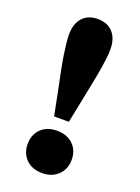

<svg xmlns="http://www.w3.org/2000/svg" viewBox="-136 -751 596 820"><g transform="rotate(20 162.5 -341.0)"><path d="M129 -236Q117 -299 107 -347Q97 -395 89.5 -432Q82 -469 78 -497Q74 -525 71.5 -546.5Q69 -568 69 -587Q69 -636 94 -663.5Q119 -691 163 -691Q207 -691 232 -663.5Q257 -636 257 -587Q257 -568 254.5 -546.5Q252 -525 247.5 -497Q243 -469 235.5 -432Q228 -395 218.5 -347Q209 -299 196 -236ZM163 9Q117 9 90 -18Q63 -45 63 -87Q63 -130 90 -156.5Q117 -183 163 -183Q208 -183 235.5 -156.5Q263 -130 263 -87Q263 -45 235.5 -18Q208 9 163 9Z"/></g></svg>

Font: Montagu Slab 144pt SemiBold
Style: Regular
Weight: 600
Version: Version 1.000